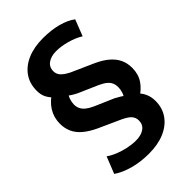

<svg xmlns="http://www.w3.org/2000/svg" viewBox="-263 -818 1111 1111"><g transform="rotate(-45 292.0 -262.5)"><path d="M273 191Q204 191 145 174.5Q86 158 48 131L89 28Q111 44 141.5 56.5Q172 69 207 76.5Q242 84 273 84Q317 84 342.5 65.5Q368 47 368 14Q368 -10 353.5 -27Q339 -44 303 -61L166 -123Q121 -144 90.5 -169.5Q60 -195 45.5 -226.5Q31 -258 31 -296Q31 -347 56.5 -388Q82 -429 131 -459L120 -423Q97 -444 84 -468Q71 -492 71 -526Q71 -585 101 -627.5Q131 -670 185 -693Q239 -716 312 -716Q379 -716 433 -701.5Q487 -687 521 -661L482 -561Q447 -583 400 -596Q353 -609 313 -609Q271 -609 245 -590.5Q219 -572 219 -538Q219 -515 234 -498Q249 -481 284 -463L421 -402Q469 -380 498.5 -354Q528 -328 542 -297.5Q556 -267 556 -229Q556 -178 531 -140.5Q506 -103 457 -73L468 -107Q490 -88 503 -60.5Q516 -33 516 1Q516 60 485.5 102.5Q455 145 401 168Q347 191 273 191ZM167 -318Q167 -298 174.5 -282.5Q182 -267 197.5 -254Q213 -241 239 -229L359 -177Q378 -167 394 -157Q410 -147 420 -137L392 -131Q407 -148 413.5 -168.5Q420 -189 420 -207Q420 -226 413.5 -241.5Q407 -257 391.5 -270Q376 -283 348 -296L229 -348Q211 -357 194.5 -367.5Q178 -378 167 -388L195 -393Q181 -377 174 -356.5Q167 -336 167 -318Z"/></g></svg>

Font: Nunito Sans 6pt ExtraBold
Style: Regular
Weight: 800
Version: Version 3.101;gftools[0.9.27]